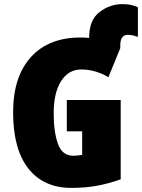

<svg xmlns="http://www.w3.org/2000/svg" viewBox="-20 -907 693 937"><path d="M578 -887Q517 -887 466 -848.5Q415 -810 415 -723V-722Q404 -723 394 -723.5Q384 -724 373 -724Q217 -724 130.5 -628Q44 -532 44 -359Q44 -179 118.5 -84.5Q193 10 328 10Q398 10 456 -1Q514 -12 569 -32V-419H306V-266H381V-151Q371 -150 361 -148.5Q351 -147 337 -147Q284 -147 263 -204.5Q242 -262 242 -354Q242 -454 278 -511Q314 -568 377 -568Q414 -568 449 -557Q484 -546 509 -530L567 -672V-686Q567 -737 604 -737Q619 -737 632 -733.5Q645 -730 653 -727V-871Q646 -876 625 -881.5Q604 -887 578 -887Z"/></svg>

Font: Noto Sans Display SemiCondensed Black
Style: Regular
Weight: 900
Width: 4
Designer: Monotype Design Team
Foundry: Monotype Imaging Inc.
Version: Version 1.900